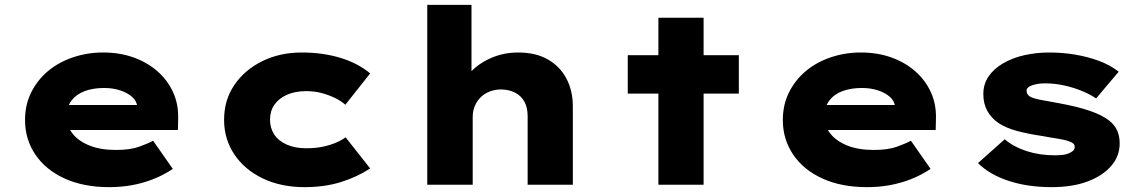

<svg xmlns="http://www.w3.org/2000/svg" viewBox="-20 -760 4699 790"><path d="M429 10Q324 10 246 -25.5Q168 -61 125.5 -124Q83 -187 83 -266Q83 -329 108.5 -380Q134 -431 177.5 -467.5Q221 -504 280 -524Q339 -544 404 -544Q472 -544 528.5 -524Q585 -504 627 -467.5Q669 -431 692 -381Q715 -331 713 -270L712 -225H202L179 -328H563L545 -301V-320Q543 -344 524 -361Q505 -378 475 -388Q445 -398 408 -398Q364 -398 329.5 -385.5Q295 -373 274.5 -346.5Q254 -320 254 -281Q254 -242 278 -211Q302 -180 347.5 -161.5Q393 -143 457 -143Q515 -143 551.5 -156Q588 -169 610 -181L691 -65Q652 -39 609.5 -22.5Q567 -6 522.5 2Q478 10 429 10Z M1233 10Q1136 10 1061 -26Q986 -62 944 -125Q902 -188 902 -267Q902 -348 944 -410Q986 -472 1058.5 -508Q1131 -544 1222 -544Q1308 -544 1380.5 -522Q1453 -500 1503 -458L1401 -329Q1383 -345 1357 -357.5Q1331 -370 1302 -377.5Q1273 -385 1240 -385Q1194 -385 1160.5 -370Q1127 -355 1109 -329Q1091 -303 1091 -268Q1091 -233 1108.5 -206.5Q1126 -180 1160 -165Q1194 -150 1239 -150Q1279 -150 1309 -156.5Q1339 -163 1362.5 -173Q1386 -183 1402 -195L1503 -67Q1450 -32 1383 -11Q1316 10 1233 10Z M1738 0V-740H1920V-399L1873 -383Q1883 -428 1917 -464Q1951 -500 2002 -522Q2053 -544 2112 -544Q2185 -544 2235 -515Q2285 -486 2311 -436Q2337 -386 2337 -322V0H2151V-282Q2151 -318 2137.5 -342Q2124 -366 2100 -378.5Q2076 -391 2043 -392Q2017 -392 1995 -383.5Q1973 -375 1957.5 -359.5Q1942 -344 1933.5 -323.5Q1925 -303 1925 -279V0H1832Q1789 0 1765.5 0Q1742 0 1738 0Z M2689 0V-687H2875V0ZM2563 -375V-533H3020V-375Z M3547 10Q3442 10 3364 -25.5Q3286 -61 3243.5 -124Q3201 -187 3201 -266Q3201 -329 3226.5 -380Q3252 -431 3295.5 -467.5Q3339 -504 3398 -524Q3457 -544 3522 -544Q3590 -544 3646.5 -524Q3703 -504 3745 -467.5Q3787 -431 3810 -381Q3833 -331 3831 -270L3830 -225H3320L3297 -328H3681L3663 -301V-320Q3661 -344 3642 -361Q3623 -378 3593 -388Q3563 -398 3526 -398Q3482 -398 3447.5 -385.5Q3413 -373 3392.5 -346.5Q3372 -320 3372 -281Q3372 -242 3396 -211Q3420 -180 3465.5 -161.5Q3511 -143 3575 -143Q3633 -143 3669.5 -156Q3706 -169 3728 -181L3809 -65Q3770 -39 3727.5 -22.5Q3685 -6 3640.5 2Q3596 10 3547 10Z M4307 10Q4208 10 4129.5 -16Q4051 -42 4004 -89L4114 -187Q4150 -156 4203.5 -138.5Q4257 -121 4319 -121Q4336 -121 4351 -122.5Q4366 -124 4377.5 -129Q4389 -134 4395.5 -140Q4402 -146 4402 -156Q4402 -171 4380 -178Q4362 -185 4332 -189.5Q4302 -194 4271 -200Q4210 -209 4165 -221Q4120 -233 4088 -254Q4059 -274 4042.5 -303.5Q4026 -333 4026 -373Q4026 -414 4047.5 -445.5Q4069 -477 4107.5 -499.5Q4146 -522 4195 -533Q4244 -544 4298 -544Q4351 -544 4402.5 -535.5Q4454 -527 4500.5 -510Q4547 -493 4583 -465L4490 -355Q4467 -371 4433.5 -385Q4400 -399 4360.5 -408Q4321 -417 4281 -417Q4265 -417 4251.5 -415Q4238 -413 4226.5 -409Q4215 -405 4209.5 -399.5Q4204 -394 4204 -386Q4204 -379 4207.5 -373Q4211 -367 4219 -362Q4234 -354 4265.5 -348.5Q4297 -343 4339 -335Q4415 -321 4465.5 -303.5Q4516 -286 4545 -263Q4567 -245 4577 -222Q4587 -199 4587 -170Q4587 -117 4551.5 -76.5Q4516 -36 4454 -13Q4392 10 4307 10Z"/></svg>

Font: Lexend Mega ExtraBold
Style: Regular
Weight: 800
Designer: Bonnie Shaver-Troup, Thomas Jockin
Foundry: Lexend
Version: Version 1.007